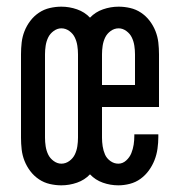

<svg xmlns="http://www.w3.org/2000/svg" viewBox="-20 -548 540 576"><path d="M164 8Q147 8 129.5 4Q112 0 97 -10Q82 -20 71 -34.5Q60 -49 53.5 -65.5Q47 -82 45 -99.5Q43 -117 43 -135V-385Q43 -403 45 -420.5Q47 -438 53.5 -454.5Q60 -471 71 -485.5Q82 -500 97 -510Q112 -520 129.5 -524Q147 -528 164 -528Q188 -528 211 -520Q234 -512 250 -495Q266 -512 289 -520Q312 -528 336 -528Q353 -528 370.5 -524Q388 -520 403 -510Q418 -500 429 -485.5Q440 -471 446.5 -454.5Q453 -438 455 -420.5Q457 -403 457 -385V-227H286V-135Q286 -122 288 -109Q290 -96 295 -84.5Q300 -73 311 -65Q322 -57 335 -57Q348 -57 358.5 -66.5Q369 -76 374 -88.5Q379 -101 381 -114Q383 -127 383 -141V-145H455V-137Q455 -120 452.5 -102Q450 -84 443.5 -67.5Q437 -51 426.5 -36.5Q416 -22 401.5 -11.5Q387 -1 369.5 3.5Q352 8 335 8Q311 8 288.5 0Q266 -8 250 -25Q234 -8 211 0Q188 8 164 8ZM286 -293H385V-385Q385 -398 383 -411Q381 -424 375.5 -435.5Q370 -447 359 -455Q348 -463 336 -463Q323 -463 312 -455Q301 -447 295.5 -435.5Q290 -424 288 -411Q286 -398 286 -385ZM164 -57Q177 -57 188 -65Q199 -73 204.5 -84.5Q210 -96 212 -109Q214 -122 214 -135V-385Q214 -398 212 -411Q210 -424 204.5 -435.5Q199 -447 188 -455Q177 -463 164 -463Q152 -463 141 -455Q130 -447 124.5 -435.5Q119 -424 117 -411Q115 -398 115 -385V-135Q115 -122 117 -109Q119 -96 124.5 -84.5Q130 -73 141 -65Q152 -57 164 -57Z"/></svg>

Font: Iosevka srxl
Style: Regular
Weight: 400
Monospace: yes
Designer: Belleve Invis
Foundry: Belleve Invis
Version: Version 33.0.1; ttfautohint (v1.8.3)